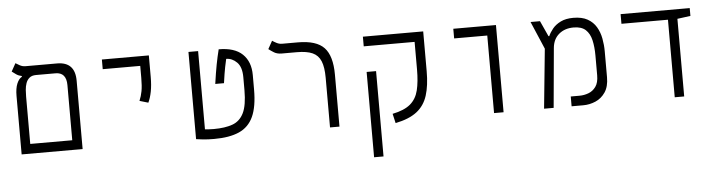

<svg xmlns="http://www.w3.org/2000/svg" viewBox="-49 -836 4786 1285"><g transform="rotate(-5 2344.0 -194.0)"><path d="M70.3 0V-393.1Q70.3 -443.8 83.5 -475.3Q96.7 -506.8 117.2 -517.6V-522.5Q96.7 -526.4 80.6 -537.4Q64.5 -548.3 52.2 -558.1L82 -611.8Q93.3 -604 110.6 -595Q127.9 -585.9 147.5 -585.9H359.4Q480 -585.9 480 -459.5V0ZM212.9 -521Q184.1 -521 168 -507.3Q151.9 -493.7 144.5 -472.4Q137.2 -451.2 135.5 -427.5Q133.8 -403.8 133.8 -383.8V-64.9H416V-435.1Q416 -521 343.3 -521Z M945.3 -271 887.2 -288.1Q899.9 -317.9 906.2 -351.6Q912.6 -385.3 912.6 -441.4V-521H660.6V-585.9H976.1V-441.4Q976.1 -385.3 967.8 -343Q959.5 -300.8 945.3 -271Z M1363.3 9.3Q1322.8 9.3 1290 6.1Q1257.3 2.9 1242.2 0V-585.9H1307.1V-60.5Q1318.4 -59.1 1333 -58.1Q1347.7 -57.1 1366.7 -57.1Q1441.9 -57.1 1492.2 -75.2Q1542.5 -93.3 1567.9 -145Q1593.3 -196.8 1593.3 -297.9V-385.3Q1593.3 -454.1 1561.5 -485.8Q1529.8 -517.6 1489.7 -517.6Q1485.4 -499.5 1478 -463.1Q1470.7 -426.8 1460.9 -356.9H1402.3Q1413.1 -433.1 1423.1 -485.4Q1433.1 -537.6 1445.3 -585.9Q1551.8 -585.9 1604.7 -535.2Q1657.7 -484.4 1657.7 -394.5V-296.9Q1657.7 -182.1 1627 -115.2Q1596.2 -48.3 1531.2 -19.5Q1466.3 9.3 1363.3 9.3Z M2205.6 -349.6V0H2142.1V-334Q2142.1 -404.8 2125.2 -445.6Q2108.4 -486.3 2069.8 -503.7Q2031.2 -521 1964.8 -521H1863.8Q1833 -521 1812.5 -533.4Q1792 -545.9 1776.4 -558.1L1806.2 -611.8Q1817.4 -604 1834.7 -595Q1852.1 -585.9 1872.1 -585.9H1977.5Q2101.6 -585.9 2153.6 -530.5Q2205.6 -475.1 2205.6 -349.6Z M2755.9 -585.9H2819.3V-318.4Q2819.3 -222.2 2798.3 -155.8Q2777.3 -89.4 2725.6 -49.3Q2673.8 -9.3 2582 9.3L2567.4 -54.2Q2647 -70.3 2687.5 -104.7Q2728 -139.2 2741.9 -196Q2755.9 -252.9 2755.9 -335.9V-521H2414.1V-585.9ZM2481.9 224.6H2418.5V-348.6H2481.9Z M3244.1 0V-521H3021.5V-585.9H3308.1V0Z M3580.1 0 3620.1 -399.9 3540.5 -585.9H3604L3651.9 -481H3657.2Q3667.5 -504.9 3687.7 -529.8Q3708 -554.7 3742.4 -571.8Q3776.9 -588.9 3827.6 -588.9Q3885.7 -588.9 3923.1 -567.9Q3960.4 -546.9 3981.2 -511.7Q4002 -476.6 4010 -433.6Q4018.1 -390.6 4018.1 -346.7V-172.9Q4018.1 -110.4 3992.2 -72.3Q3966.3 -34.2 3926.3 -17.1Q3886.2 0 3844.2 0H3765.1V-65.9H3825.2Q3854.5 -65.9 3884 -76.7Q3913.6 -87.4 3933.6 -114.7Q3953.6 -142.1 3953.6 -191.4V-324.2Q3953.6 -382.8 3943.1 -428Q3932.6 -473.1 3904.8 -498.8Q3877 -524.4 3823.7 -524.4Q3764.2 -524.4 3725.1 -491.2Q3686 -458 3680.7 -398.4L3644.5 0Z M4458 0V-521H4145.5V-585.9H4609.9V-533.2L4521.5 -521.5V0Z"/></g></svg>

Font: Cascadia Code NF Light
Style: Regular
Weight: 300
Monospace: yes
Designer: Aaron Bell
Foundry: Saja Typeworks
Version: Version 2404.023; ttfautohint (v1.8.4)